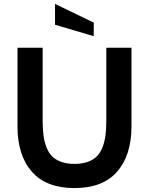

<svg xmlns="http://www.w3.org/2000/svg" viewBox="-20 -943 758 977"><path d="M457 -828V-759L260 -817V-923ZM69 -300V-700H197V-333Q197 -290 200.8 -258Q204.5 -226 215.2 -196.8Q226 -167.5 243.8 -149Q261.5 -130.5 290.5 -119.8Q319.5 -109 359 -109Q398.5 -109 427.5 -119.8Q456.5 -130.5 474.2 -149Q492 -167.5 502.8 -196.8Q513.5 -226 517.2 -258Q521 -290 521 -333V-700H649V-300Q649 -153 576 -69.5Q503 14 359 14Q215 14 142 -69.5Q69 -153 69 -300Z"/></svg>

Font: Cabin
Style: Bold
Weight: 700
Designer: Pablo Impallari
Foundry: Pablo Impallari. http://www.impallari.com Igino Marini. http://www.ikern.com
Version: Version 3.001;hotconv 1.0.109;makeotfexe 2.5.65596